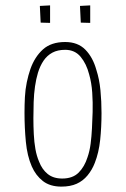

<svg xmlns="http://www.w3.org/2000/svg" viewBox="-20 -683 467 713"><path d="M208 10Q166 10 139.5 -10.5Q113 -31 98 -65Q81 -104 76 -156.5Q71 -209 71 -264Q71 -294 72.5 -322.5Q74 -351 79.5 -377.5Q85 -404 93 -427Q109 -472 139.5 -499.5Q170 -527 222 -527Q269 -527 297 -498.5Q325 -470 338 -423Q349 -389 353 -348Q357 -307 357 -263Q357 -211 352 -163.5Q347 -116 332 -78Q322 -52 305 -31.5Q288 -11 264.5 -0.5Q241 10 208 10ZM211 -20Q250 -20 272 -42Q294 -64 305 -99Q313 -122 316.5 -149Q320 -176 321.5 -206Q323 -236 324 -267Q325 -302 322.5 -339Q320 -376 311 -407Q301 -446 279.5 -472Q258 -498 222 -498Q194 -498 174.5 -487.5Q155 -477 142 -458Q129 -439 121 -413Q114 -390 110 -362Q106 -334 105 -304Q104 -274 104 -244Q104 -214 105.5 -184.5Q107 -155 111.5 -129.5Q116 -104 125 -83Q136 -54 157 -37Q178 -20 211 -20ZM315 -598 280 -599 277 -661 315 -663ZM166 -598 131 -599 128 -661 166 -663Z"/></svg>

Font: Truculenta Thin
Style: Regular
Weight: 250
Version: Version 1.002